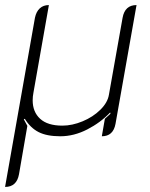

<svg xmlns="http://www.w3.org/2000/svg" viewBox="-22 -529 594 758"><path d="M116 -459Q121 -483 135 -496Q149 -509 171 -509L110 -163Q107 -148 107 -133Q107 -87 136.5 -60Q166 -33 224 -33Q263 -33 304 -50Q345 -67 374 -95.5Q403 -124 408 -155L462 -459Q471 -509 517 -509L434 -40Q425 9 380 9L392 -60L414 -80L413 -85Q375 -45 322.5 -18Q270 9 216 9Q163 9 130.5 -7.5Q98 -24 76 -60L72 -58Q78 -46 86 -32L53 159Q44 209 -2 209Z"/></svg>

Font: K2D Thin
Style: Italic
Weight: 100
Italic angle: -10°
Designer: Katatrad Aksorn Co.,Ltd.
Foundry: Cadson Demak Co.,Ltd.
Version: Version 1.000; ttfautohint (v1.6)